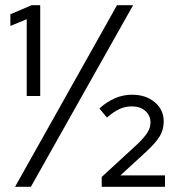

<svg xmlns="http://www.w3.org/2000/svg" viewBox="-20 -720 677 740"><path d="M83 -350V-646L20 -620V-665L102 -700H135V-350ZM38 0 431 -700H493L99 0ZM372 0V-38L508 -163Q537 -191 548.5 -209.5Q560 -228 560 -248Q560 -275 540 -292.5Q520 -310 488 -310Q463 -310 441 -300Q419 -290 392 -267L363 -302Q392 -328 423.5 -341.5Q455 -355 489 -355Q542 -355 576.5 -326Q611 -297 611 -252Q611 -221 596 -195.5Q581 -170 541 -133L444 -44H616V0Z"/></svg>

Font: Red Hat Display
Style: Regular
Weight: 300
Designer: Pentagram, MCKL
Foundry: Pentagram, MCKL
Version: Version 1.023